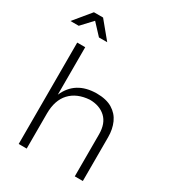

<svg xmlns="http://www.w3.org/2000/svg" viewBox="-224 -1089 1105 1217"><g transform="rotate(30 329.0 -481.0)"><path d="M268.5 -839H208L134 -918.5L60 -839H-0.5L100.5 -961.5H167.5ZM574.5 0H515.5V-307Q515.5 -387 471.5 -427.8Q427.5 -468.5 355.5 -468.5Q264 -462 213.8 -408Q163.5 -354 163.5 -256.5V0H105V-742H163.5V-394.5Q219.5 -523.5 373.5 -525Q444.5 -525 488.8 -498.2Q533 -471.5 553.8 -425.2Q574.5 -379 574.5 -320.5Z"/></g></svg>

Font: Argentum Novus Light
Style: Regular
Weight: 300
Designer: Julieta Ulanovsky (font) & Cristiano Sobral (main changes)
Foundry: Julieta Ulanovsky (font) & Cristiano Sobral (main changes)
Version: Version 3.00;November 27, 2020;FontCreator 13.0.0.2655 64-bi